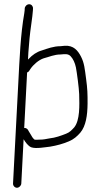

<svg xmlns="http://www.w3.org/2000/svg" viewBox="-20 -703 472 906"><path d="M96.7 -663 96.3 -654C96 -648.7 95.4 -644 94.5 -640C77 -541.4 72.2 -424.1 66.5 -315L41.5 163C40.9 173.3 49.8 183 59.9 183C70.1 183 79.9 173.3 80.5 163L91.4 -46C99.7 -32.4 112.6 -13.8 127.4 -8C149.4 0.2 195.5 -8.9 216.6 -11C247.5 -16.1 278.1 -24.5 304.9 -36C328 -45.5 344.1 -59.9 359 -77C385.3 -108.3 392.7 -158.2 393.2 -214C393.5 -258 392.7 -284.8 386.3 -331C379.8 -378.3 378.1 -405.3 361.9 -436.5C347.4 -464.4 327.2 -489.6 285.5 -487C275.5 -486 275.5 -486 265.4 -485C232.5 -485 204.5 -473.9 177.4 -465C152.9 -458.1 132.8 -443.7 115.3 -425C113.9 -424.3 112.9 -423.3 112.1 -422L113.9 -456C115.8 -479.3 117.6 -501.3 119.4 -522C122.5 -559.1 133.7 -624.4 135.3 -654L135.7 -663C136.3 -673.6 128.4 -683 117.8 -683C107.2 -683 97.3 -673.6 96.7 -663ZM94.2 -99 107.9 -361C112 -362.3 115.1 -364.7 117.3 -368L123.8 -378C137.1 -397.6 162.5 -420.2 186.4 -428C212.3 -434.4 235.4 -446 266.4 -446C286.8 -448 301.7 -449.8 313 -438C325.1 -425.2 333.5 -407.1 338.2 -385C342.7 -361.9 352.7 -287.2 353.6 -259C355.1 -205.1 357.4 -135.7 330.3 -102C318.8 -89.8 309.8 -78.8 291.8 -72C268 -62.7 241.3 -52.8 213.6 -50L191.4 -46C185.3 -44.7 176 -44 163.3 -44C153.3 -43.3 146.6 -43.3 143.3 -44C135.8 -49.2 128.7 -60.8 124.6 -69L115.4 -84C111.3 -93.2 105.6 -99.9 94.2 -99Z"/></svg>

Font: Just Breathe
Style: Obl1
Weight: 400
Foundry: Cannot Into Space Fonts
Version: Version 0.72